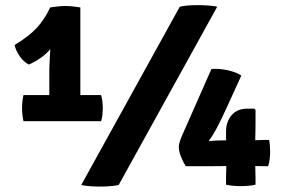

<svg xmlns="http://www.w3.org/2000/svg" viewBox="-20 -709 1084 736"><path d="M288 -300.5H169V-441.5Q169 -452.5 170.2 -474Q171.5 -495.5 172.8 -519.8Q174 -544 173.5 -563L172.5 -680.5Q188 -683 202.5 -684.5Q217 -686 231 -686Q245 -686 258 -684.5Q271 -683 288 -680.5ZM119.5 -344.5Q129.5 -344.5 145.2 -344.5Q161 -344.5 169 -344.5H288Q297 -344.5 315 -344.5Q333 -344.5 341.5 -344.5H367.5Q374 -322 374 -294Q374 -283 372.8 -269.5Q371.5 -256 367.5 -244.5H70Q64.5 -270.5 64.5 -294Q64.5 -320 70 -344.5ZM36 -536.5Q92 -570.5 121.5 -602.8Q151 -635 172.5 -680.5L212.5 -608.5Q198 -551 171.2 -518.8Q144.5 -486.5 91 -461.5Q70.5 -471.5 55.2 -494Q40 -516.5 36 -536.5ZM669 -683Q689 -688 718.2 -689Q747.5 -690 774.2 -688.2Q801 -686.5 812.5 -683L435 0Q415.5 4.5 386 5.8Q356.5 7 330 5.2Q303.5 3.5 291.5 0ZM692 -72Q681 -89.5 673.2 -109.8Q665.5 -130 665.5 -145.5Q665.5 -156.5 670.8 -171.2Q676 -186 679.5 -193L790.5 -444.5Q818.5 -447 852.5 -439.8Q886.5 -432.5 905 -419L852 -303Q845.5 -288.5 833.5 -263.2Q821.5 -238 807.8 -212.2Q794 -186.5 781 -170L783 -168Q797.5 -170 816 -170.5Q834.5 -171 850.2 -171.2Q866 -171.5 871.5 -171.5H959Q966.5 -171.5 975.8 -172Q985 -172.5 994 -172.5H1011.5Q1013.5 -163 1014.5 -151.5Q1015.5 -140 1015.5 -128Q1015.5 -112 1013.5 -97.5Q1011.5 -83 1008 -72H990Q983.5 -72 973.8 -72.2Q964 -72.5 958.5 -72.5H847.5Q838.5 -72.5 823.8 -72.2Q809 -72 796 -72ZM846.5 -25Q846.5 -39.5 847 -50.5Q847.5 -61.5 847.5 -72.5V-150.5Q847.5 -157 847 -166Q846.5 -175 846.5 -181.5V-204Q846.5 -242.5 868 -267.5Q889.5 -292.5 927.5 -292.5H955L959.5 -288V-230Q959.5 -214.5 959 -200Q958.5 -185.5 958.5 -171.5V-72.5Q958.5 -61.5 959 -50.5Q959.5 -39.5 959.5 -25V-1Q947 2 932 3.2Q917 4.5 903 4.5Q889 4.5 874.2 3.2Q859.5 2 846.5 -1Z"/></svg>

Font: Signika Negative Light
Style: Bold
Weight: 700
Version: Version 2.001